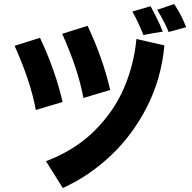

<svg xmlns="http://www.w3.org/2000/svg" viewBox="-20 -805 960 960"><path d="M823 -645Q808 -686 766 -756L851 -785Q854 -780 871.5 -751.5Q889 -723 911 -669ZM746 -639 697 -630Q671 -696 642 -747Q648 -749 654.5 -751Q661 -753 668 -755Q681 -759 733 -774Q738 -764 756 -730Q783 -677 794 -647Q778 -645 746 -639ZM460 -334Q418 -322 397 -315Q372 -455 291 -636L418 -676Q495 -512 531 -355ZM222 -274Q180 -262 159 -255Q134 -395 53 -576L180 -616Q257 -452 293 -295ZM210 1Q357 -55 454.5 -153Q552 -251 601.5 -368.5Q651 -486 662 -610L802 -578Q787 -413 715.5 -272Q644 -131 534.5 -27.5Q425 76 294 135Z"/></svg>

Font: BM Euljiro oraeorae
Style: Regular
Weight: 400
Designer: Bongjin Kim; Bomjun Kim; Myungsoo Han; Hyesun Chae; Mikyoung Jeong; Wujin Sim; Minjae Kang; Suwha Jang;
Foundry: Sandoll Inc.
Version: Version 1.000;hotconv 1.0.109;makeexe 2.5.65596